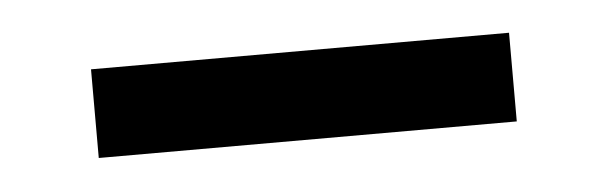

<svg xmlns="http://www.w3.org/2000/svg" viewBox="-24 -443 478 151"><g transform="rotate(-5 215.0 -368.0)"><path d="M380 -403H50V-333H380Z"/></g></svg>

Font: Spoqa Han Sans Neo
Style: Regular
Weight: 400
Designer: [Spoqa Han Sans Neo] Dong-huui Kim ___ Younghwa Kang ___ Yujin Lee ___ [Noto Sans] Ryoko NISHIZUKA ____ (kana & ideograp
Foundry: Spoqa (http://www.spoqa-han-sans.com)
Version: Version 1.100;hotconv 1.0.109;makeotfexe 2.5.65596